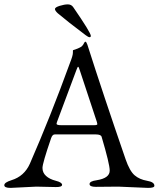

<svg xmlns="http://www.w3.org/2000/svg" viewBox="-22 -870 739 894"><path d="M377 -706.1Q292 -770 247.1 -808.1Q233.9 -820.3 233.9 -828.1Q233.9 -835.9 255.9 -842.8Q277.8 -849.6 293.9 -849.6Q310.1 -849.6 318.8 -836.9Q400.9 -717.8 400.9 -703.1Q400.9 -696.8 395 -696.8Q389.2 -696.8 377 -706.1ZM241.2 -293.9Q241.2 -287.1 262.2 -287.1H417Q431.2 -287.1 431.2 -292Q431.2 -293.9 429.2 -301.8L350.1 -541Q344.7 -559.1 341.8 -559.1Q338.9 -559.1 333 -542L243.2 -301.8Q241.2 -295.9 241.2 -293.9ZM30.8 -30.8Q90.8 -48.8 117.2 -107.9Q213.4 -328.1 304.2 -578.1Q317.4 -611.3 317.4 -624Q317.4 -636.7 317.9 -636.2Q354 -648.4 359.9 -655.3Q366.2 -662.1 369.1 -668.9Q372.1 -675.8 376 -675.8Q379.9 -675.8 384.8 -662.1Q459 -429.2 563 -127.9Q582 -73.2 605 -53.7Q627.9 -34.2 662.6 -28.3Q697.3 -22.5 696.8 -4.9Q696.8 4.9 668 4.9L528.8 -1L423.8 0Q395 0 395 -13.2Q395 -26.4 428.2 -30.8Q489.3 -40.5 488.8 -76.2Q488.8 -106 451.2 -232.9Q448.2 -244.1 423.8 -244.1H232.9Q221.7 -244.1 215.8 -226.1Q175.8 -109.9 175.8 -87.9Q175.8 -65.9 192.4 -50.8Q209 -35.6 237.8 -28.3Q266.6 -21 267.1 -9.8Q267.1 1.5 237.8 1L147 -1L26.9 4.9Q-2 4.9 -2 -7.8Q-2 -20.5 30.8 -30.8Z"/></svg>

Font: EBGaramond
Style: Regular
Weight: 400
Version: Version 000.012g